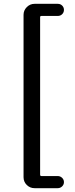

<svg xmlns="http://www.w3.org/2000/svg" viewBox="-20 -815 394 1007"><path d="M161.1 171.9Q137.7 171.9 120.6 155.3Q103.5 138.7 103.5 114.3V-737.3Q103.5 -760.7 120.6 -777.8Q137.7 -794.9 161.1 -794.9H283.2Q296.9 -794.9 306.2 -785.6Q315.4 -776.4 315.4 -763.2Q315.4 -750 306.2 -740.7Q296.9 -731.4 283.2 -731.4H197.3Q190.4 -731.4 190.4 -724.6V100.6Q190.4 108.4 197.3 108.4H283.2Q295.9 108.4 305.7 117.7Q315.4 127 315.4 140.1Q315.4 153.3 305.7 162.6Q295.9 171.9 283.2 171.9Z"/></svg>

Font: Gen Jyuu Gothic P Medium
Style: Regular
Weight: 500
Designer: [Source Han Sans]
Ryoko NISHIZUKA  (kana & ideographs); Paul D. Hunt (Latin, Greek & Cyrillic); Wenlong ZHANG  (bopomofo
Version: Version 1.002.20150607